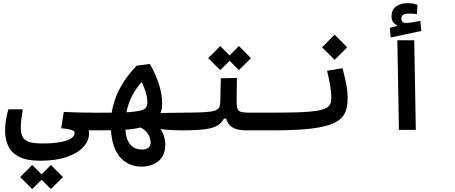

<svg xmlns="http://www.w3.org/2000/svg" viewBox="-20 -848 2970 1254"><path d="M242.7 201.7Q154.8 201.7 105 176.3Q55.2 150.9 34.2 106.4Q13.2 62 13.2 4.9Q13.2 -26.4 18.8 -63.5Q24.4 -100.6 34.7 -133.8H128.9Q123.5 -98.1 119.6 -71.5Q115.7 -44.9 115.7 -17.1Q115.7 19.5 126 43Q136.2 66.4 166.3 77.6Q196.3 88.9 255.9 88.9Q331.5 88.9 378.2 79.3Q424.8 69.8 446.3 54.4Q467.8 39.1 467.8 22.5Q467.8 12.2 460.2 6.6Q452.6 1 433.8 -2.9Q415 -6.8 379.4 -10.3L396.5 -117.2Q426.3 -115.2 460.7 -114.3Q495.1 -113.3 528.1 -112.8Q561 -112.3 585.9 -112.3Q612.3 -112.3 624 -96.7Q635.7 -81.1 635.7 -56.6Q635.7 -29.3 621.6 -12.9Q607.4 3.4 580.1 3.4Q561 3.4 543.5 1.5Q525.9 -0.5 514.2 -2.9L526.9 -43.5Q543.9 -32.2 552.7 -15.1Q561.5 2 561.5 24.4Q561.5 71.8 524.4 112.1Q487.3 152.3 416.5 177Q345.7 201.7 242.7 201.7ZM312.5 386.7 233.9 308.6 312.5 229.5 391.1 308.6ZM190.4 386.7 111.8 308.6 190.4 229.5 269 308.6Z M904.8 240.2Q811.5 240.2 757.6 170.4Q703.6 100.6 703.6 -34.7Q703.6 -102.1 719.5 -160.2Q735.4 -218.3 760.7 -266.4Q786.1 -314.5 815.4 -352.8Q844.7 -391.1 872.6 -418.9L959 -430.7Q995.6 -365.2 1017.3 -300Q1039.1 -234.9 1039.1 -170.9Q1039.1 -113.8 1008.1 -74.7Q977.1 -35.6 912.6 -18.6Q869.1 -7.3 824 -2.7Q778.8 2 720.7 2.7Q662.6 3.4 580.1 3.4Q564.9 3.4 558.3 -10.7Q551.8 -24.9 551.8 -60.5Q551.8 -88.4 561.3 -100.1Q570.8 -111.8 585.9 -111.8Q661.1 -111.8 714.1 -112.1Q767.1 -112.3 805.9 -114.5Q844.7 -116.7 876 -121.6Q917.5 -127.9 929.9 -141.4Q942.4 -154.8 942.4 -176.8Q942.4 -198.2 937.7 -221.4Q933.1 -244.6 923.1 -271.5Q913.1 -298.3 896.5 -331.1L924.8 -333Q884.8 -292.5 856.4 -246.3Q828.1 -200.2 813.2 -146Q798.3 -91.8 798.3 -26.9Q798.3 35.6 814.5 69.6Q830.6 103.5 855.5 116.2Q880.4 128.9 906.7 128.9Q935.5 128.9 949.7 116.5Q963.9 104 963.9 81.1Q963.9 55.2 946.8 27.1Q929.7 -1 885.3 -22L912.6 -110.8Q965.8 -107.4 1031.7 -109.6Q1097.7 -111.8 1171.9 -111.8Q1196.3 -111.8 1208.5 -101.6Q1220.7 -91.3 1220.7 -62.5Q1220.7 -22.5 1208 -9.5Q1195.3 3.4 1166 3.4Q1126 3.4 1075.2 0Q1024.4 -3.4 988.3 -17.1L991.7 -39.6Q1015.6 -25.9 1030.5 -2.9Q1045.4 20 1052.5 45.9Q1059.6 71.8 1059.6 95.2Q1059.6 166 1016.1 203.1Q972.7 240.2 904.8 240.2Z M1166 3.4 1171.9 -112.3Q1256.8 -112.3 1306.2 -114.7Q1355.5 -117.2 1379.4 -124.3Q1403.3 -131.3 1410.6 -145Q1418 -158.7 1418.5 -181.6L1422.4 -336.9L1527.3 -338.9L1525.4 -187.5Q1525.4 -153.8 1518.3 -132.6Q1511.2 -111.3 1501 -97.9Q1490.7 -84.5 1479 -72.8H1442.4Q1427.7 -44.4 1399.4 -27.6Q1371.1 -10.7 1316.2 -3.7Q1261.2 3.4 1166 3.4ZM1752 3.4Q1723.6 3.4 1695.8 3.4Q1668 3.4 1641.8 3.4Q1615.7 3.4 1593.3 3.4Q1543 3.4 1513.4 -8.5Q1483.9 -20.5 1469.5 -44.2Q1455.1 -67.9 1449.7 -102.1L1525.4 -187.5Q1525.4 -153.8 1531.2 -137.9Q1537.1 -122.1 1554.4 -117.2Q1571.8 -112.3 1607.4 -112.3Q1644 -112.3 1679 -112.3Q1713.9 -112.3 1757.8 -112.3Q1776.4 -112.3 1785.4 -98.6Q1794.4 -85 1794.4 -62Q1794.4 -25.4 1782 -11Q1769.5 3.4 1752 3.4ZM1540.5 -390.1 1461.9 -468.3 1540.5 -547.4 1619.1 -468.3ZM1418.5 -390.1 1339.8 -468.3 1418.5 -547.4 1497.1 -468.3Z M1752 3.4Q1741.2 3.4 1736.8 -12Q1732.4 -27.3 1732.4 -59.6Q1732.4 -89.4 1740.5 -100.8Q1748.5 -112.3 1757.8 -112.3Q1863.3 -112.3 1933.3 -114.7Q2003.4 -117.2 2045.7 -123.8Q2087.9 -130.4 2109.1 -141.6Q2130.4 -152.8 2137.2 -169.9Q2144 -187 2144 -210.9Q2144 -245.1 2136.5 -289.1Q2128.9 -333 2116.2 -385.7L2216.8 -402.8Q2232.9 -344.7 2241.7 -296.9Q2250.5 -249 2250.5 -206.1Q2250.5 -161.1 2239.5 -126.5Q2228.5 -91.8 2198.7 -67.1Q2168.9 -42.5 2113.5 -26.9Q2058.1 -11.2 1969.5 -3.9Q1880.9 3.4 1752 3.4ZM2165.5 -457 2083.5 -539.1 2165.5 -621.6 2247.6 -539.1Z M2585.4 0 2575.2 -585H2685.5L2695.8 0ZM2531.7 -603 2526.4 -666 2607.9 -686.5 2603 -651.9 2573.7 -672.4V-684.1Q2537.1 -696.3 2537.1 -742.7Q2537.1 -784.2 2566.9 -805.9Q2596.7 -827.6 2643.1 -827.6Q2662.6 -827.6 2678.5 -824.2Q2694.3 -820.8 2706.5 -815.9L2703.1 -755.9Q2691.9 -757.3 2678.7 -758.3Q2665.5 -759.3 2657.2 -759.3Q2626.5 -759.3 2614 -752.4Q2601.6 -745.6 2601.6 -727.5Q2601.6 -710.4 2609.9 -704.3Q2618.2 -698.2 2635.7 -698.2Q2649.9 -698.2 2676.5 -702.9Q2703.1 -707.5 2725.1 -711.4L2731.9 -646Z"/></svg>

Font: Cascadia Code Medium
Style: Regular
Weight: 500
Monospace: yes
Designer: Aaron Bell
Foundry: Saja Typeworks
Version: Version 2407.024